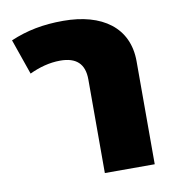

<svg xmlns="http://www.w3.org/2000/svg" viewBox="-69 -641 657 705"><g transform="rotate(-10 259.0 -288.5)"><path d="M61 -407C97 -424 136 -435 176 -435C235 -435 266 -408 266 -349V0H452V-384C452 -510 357 -577 212 -577C137 -577 76 -565 15 -539Z"/></g></svg>

Font: Noto Sans Thai Looped Black
Style: Regular
Weight: 900
Designer: Sasikarn Vongin, Ben Mitchell
Foundry: The Fontpad Ltd
Version: Version 1.001